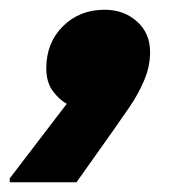

<svg xmlns="http://www.w3.org/2000/svg" viewBox="-93 -215 396 394"><path d="M44 -2Q29 -10 15.5 -28Q2 -46 2 -75Q2 -127 36 -161Q70 -195 122 -195Q161 -195 188 -171Q215 -147 215 -108Q215 -79 203 -50.5Q191 -22 173.5 3.5Q156 29 142 49L64 159H-73V151Z"/></svg>

Font: Kufam ExtraBold
Style: Italic
Weight: 800
Italic angle: -11°
Designer: Artur Schmal
Foundry: Original Type
Version: Version 1.301; ttfautohint (v1.8.3)